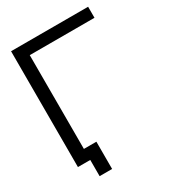

<svg xmlns="http://www.w3.org/2000/svg" viewBox="-195 -819 921 1025"><g transform="rotate(-30 265.0 -307.0)"><path d="M113 0V100H190V-68H113V-646H512V-714H37V0Z"/></g></svg>

Font: Non Bureau Light
Style: Regular
Weight: 300
Designer: Jona Saucedo
Foundry: Non Foundry
Version: Version 1.000;FEAKit 1.0